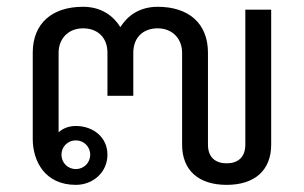

<svg xmlns="http://www.w3.org/2000/svg" viewBox="-20 -528 882 557"><path d="M200 8.3C250 8.3 291.7 -28.3 291.7 -79.2C291.7 -130 250 -162.5 200 -162.5C180 -162.5 162.5 -155.8 150 -144.2V-375C150 -415 177.5 -445.8 220.8 -445.8C264.2 -445.8 291.7 -418.3 291.7 -375V-250H366.7V-375C366.7 -418.3 394.2 -445.8 437.5 -445.8C480.8 -445.8 508.3 -415 508.3 -375V-108.3C508.3 -34.2 555.8 8.3 637.5 8.3C719.2 8.3 766.7 -34.2 766.7 -108.3V-500H691.7V-108.3C691.7 -70.8 669.2 -54.2 637.5 -54.2C605.8 -54.2 583.3 -70.8 583.3 -108.3V-375C583.3 -460.8 526.7 -508.3 437.5 -508.3C384.2 -508.3 349.2 -481.7 329.2 -449.2C309.2 -481.7 274.2 -508.3 220.8 -508.3C131.7 -508.3 75 -460.8 75 -375V-125C75 -60.8 110 8.3 200 8.3ZM200 -37.5C176.7 -37.5 158.3 -55.8 158.3 -79.2C158.3 -102.5 176.7 -120.8 200 -120.8C223.3 -120.8 241.7 -102.5 241.7 -79.2C241.7 -55.8 223.3 -37.5 200 -37.5Z"/></svg>

Font: BoonHome
Style: Book
Weight: 400
Designer: Sungsit Sawaiwan
Foundry: Sungsit Sawaiwan
Version: Version 0.2